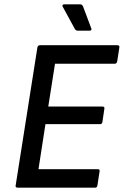

<svg xmlns="http://www.w3.org/2000/svg" viewBox="-20 -863 569 883"><path d="M61 0Q50 0 52 -10L152 -645Q154 -655 164 -655H519Q525 -655 527.5 -652.5Q530 -650 529 -645L519 -581Q517 -570 508 -570H233L202 -373H451Q462 -373 460 -363L451 -302Q449 -292 441 -292H189L157 -85H429Q440 -85 438 -75L428 -10Q426 0 418 0ZM337 -722Q328 -722 323 -732L268 -833Q266 -837 268 -840Q270 -843 275 -843H349Q358 -843 362 -833L400 -732Q403 -722 392 -722Z"/></svg>

Font: Sofia Sans Medium
Style: Italic
Weight: 500
Italic angle: -9°
Version: Version 4.101